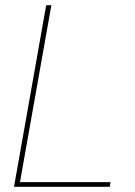

<svg xmlns="http://www.w3.org/2000/svg" viewBox="-20 -720 520 740"><path d="M34 0 158 -700H178L57 -18H406L403 0Z"/></svg>

Font: DM Sans 20pt Thin
Style: Italic
Weight: 250
Italic angle: -10°
Version: Version 4.004;gftools[0.9.30]